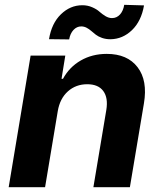

<svg xmlns="http://www.w3.org/2000/svg" viewBox="-20 -776 662 796"><path d="M219.5 -315.3 166.9 0H16L106.9 -545.5H250.7L235.1 -449.2H241.1Q267.4 -497.9 314.8 -525.2Q362.2 -552.6 422.6 -552.6Q508.2 -552.6 550.4 -497.3Q592.7 -442.1 576.7 -347.3L518.5 0H367.2L420.8 -320.3Q429 -370.4 408.2 -398.6Q387.4 -426.8 341.6 -426.8Q294.7 -426.8 261.5 -397.2Q228.3 -367.5 219.5 -315.3ZM266.7 -612.6 183.2 -613.6Q193.9 -679.3 232.6 -716.8Q271.3 -754.3 321.4 -754.3Q343.4 -754.3 362.4 -745.9Q381.4 -737.6 392.2 -727.6Q403.1 -717.7 416.9 -709.3Q430.8 -701 444.2 -701Q464.1 -701 477.6 -716.1Q491.1 -731.2 495 -756L577.1 -753.6Q565.7 -688.2 527.2 -651.1Q488.6 -614 438.2 -613.3Q418.7 -613.3 403.1 -618.8Q387.4 -624.3 377.3 -632.1Q367.2 -639.9 358.3 -647.7Q349.4 -655.5 339 -661Q328.5 -666.5 316.8 -666.5Q298.3 -666.5 284.6 -651.8Q271 -637.1 266.7 -612.6Z"/></svg>

Font: Karasuma Gothic
Style: Bold Italic
Weight: 700
Italic angle: 9.39998°
Designer: Rasmus Andersson / Ryoko Nishizuka
Foundry: Genbu
Version: Version 1.00